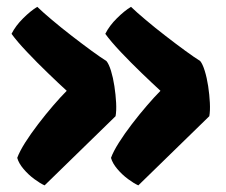

<svg xmlns="http://www.w3.org/2000/svg" viewBox="-20 -561 677 576"><path d="M91.8 -540.5Q108.4 -524.4 136.2 -501Q164.1 -477.5 195.3 -453.4Q226.6 -429.2 254.6 -408.7Q282.7 -388.2 299.3 -377.9Q306.6 -369.1 313 -348.6Q319.3 -328.1 323.2 -302.5Q327.1 -276.9 328.4 -252.4Q329.6 -228 326.7 -212.4L113.8 -4.9Q100.6 -10.7 82.8 -23.9Q64.9 -37.1 50.5 -54.2Q36.1 -71.3 31.7 -87.4Q38.6 -106.4 55.4 -133.1Q72.3 -159.7 94.5 -188.7Q116.7 -217.8 139.4 -244.1Q162.1 -270.5 180.2 -288.6Q156.2 -310.5 123.8 -341.8Q91.3 -373 61.3 -404.8Q31.2 -436.5 14.6 -459.5Q26.9 -483.9 49.6 -506.3Q72.3 -528.8 91.8 -540.5ZM373 -540.5Q389.6 -524.4 417.5 -501Q445.3 -477.5 476.6 -453.4Q507.8 -429.2 535.9 -408.7Q564 -388.2 580.6 -377.9Q587.9 -369.1 594.2 -348.6Q600.6 -328.1 604.5 -302.5Q608.4 -276.9 609.6 -252.4Q610.8 -228 607.9 -212.4L395 -4.9Q381.8 -10.7 364 -23.9Q346.2 -37.1 331.8 -54.2Q317.4 -71.3 313 -87.4Q319.8 -106.4 336.7 -133.1Q353.5 -159.7 375.7 -188.7Q397.9 -217.8 420.7 -244.1Q443.4 -270.5 461.4 -288.6Q437.5 -310.5 405 -341.8Q372.6 -373 342.5 -404.8Q312.5 -436.5 295.9 -459.5Q308.1 -483.9 330.8 -506.3Q353.5 -528.8 373 -540.5Z"/></svg>

Font: Fruktur
Style: Regular
Weight: 400
Designer: Viktoriya Grabowska, Eben Sorkin
Foundry: Viktoriya Grabowska
Version: Version 1.008; ttfautohint (v1.8.4.7-5d5b)